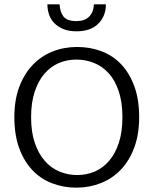

<svg xmlns="http://www.w3.org/2000/svg" viewBox="-20 -854 706 883"><path d="M335 -638Q395 -638 447.5 -618Q500 -598 538 -557.5Q576 -517 598 -456.5Q620 -396 620 -315Q620 -236 597.5 -175.5Q575 -115 536 -74Q497 -33 444 -12Q391 9 331 9Q271 9 218.5 -11.5Q166 -32 128 -72.5Q90 -113 68 -173.5Q46 -234 46 -315Q46 -394 68.5 -454Q91 -514 130 -555Q169 -596 221.5 -617Q274 -638 335 -638ZM123 -315Q123 -247 140 -197Q157 -147 186 -114Q215 -81 253.5 -65Q292 -49 335 -49Q378 -49 415.5 -65Q453 -81 481.5 -114Q510 -147 526.5 -197Q543 -247 543 -315Q543 -384 526 -434.5Q509 -485 480 -517Q451 -549 412.5 -564.5Q374 -580 331 -580Q288 -580 250.5 -564Q213 -548 184.5 -515Q156 -482 139.5 -432Q123 -382 123 -315ZM254 -834Q256 -799 272 -778Q288 -757 332 -757Q369 -757 389.5 -777Q410 -797 412 -834H467Q467 -780 432 -745Q397 -710 332 -710Q296 -710 271 -720.5Q246 -731 229.5 -748Q213 -765 205.5 -787.5Q198 -810 198 -834Z"/></svg>

Font: Ek Mukta Light
Style: Regular
Weight: 300
Designer: Girish Dalvi and Yashodeep Gholap
Foundry: Ek Type
Version: Version 2.538;PS 1.002;hotconv 16.6.51;makeotf.lib2.5.65220;